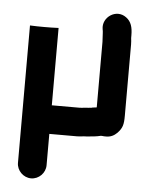

<svg xmlns="http://www.w3.org/2000/svg" viewBox="-52 -591 639 816"><g transform="rotate(5 267.0 -182.5)"><path d="M50 -460V-85L172 -136V-465L142 -464C130 -464 50 -464 50 -460ZM172 121V-13H289C303 -13 317 -16 331 -16C353 -18 371 -19 391 -24H395C402 -23 408 -23 414 -23C432 -23 447 -30 460 -43C481 -65 485 -80 485 -118V-422C485 -432 484 -441 483 -449V-460C483 -495 476 -519 454 -535C410 -568 350 -527 359 -476C360 -470 361 -466 361 -460C361 -448 363 -435 363 -422V-143C360 -142 358 -142 357 -142C353 -141 343 -141 340 -139C337 -139 333 -139 328 -138C315 -138 302 -135 289 -135H172V-460C172 -464 92 -464 80 -464L50 -465V121C50 154 78 182 111 182C144 182 172 154 172 121Z"/></g></svg>

Font: Electronic
Style: Ti
Weight: 900
Version: Version 1.011